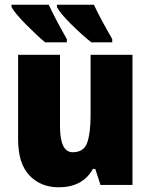

<svg xmlns="http://www.w3.org/2000/svg" viewBox="-20 -786 641 816"><path d="M29 -766V-756Q43 -730 91 -681.5Q139 -633 172 -606H264V-620Q240 -662 219.5 -701Q199 -740 187 -766ZM222 -766V-756Q236 -729 282.5 -683Q329 -637 368 -606H457V-620Q406 -708 379 -766ZM365 -553V-296Q365 -222 351 -180.5Q337 -139 289 -139Q235 -139 235 -250V-553H57V-193Q57 -91 105 -40.5Q153 10 230 10Q331 10 375 -68H385L407 0H543V-553Z"/></svg>

Font: Noto Sans UI SemiCondensed Black
Style: Regular
Weight: 900
Width: 4
Designer: Monotype Design Team
Foundry: Monotype Imaging Inc.
Version: 1.001